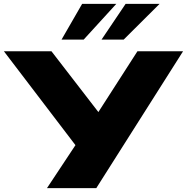

<svg xmlns="http://www.w3.org/2000/svg" viewBox="-44 -969 963 989"><path d="M198 0 361 -246 367 -192 -24 -705H221L478 -372H450L664 -705H899L452 0ZM273 -765 379 -949H555L387 -765ZM479 -765 603 -949H778L593 -765Z"/></svg>

Font: Nunito Sans 7pt Expanded Black
Style: Regular
Weight: 900
Width: 7
Designer: Vernon Adams
Foundry: Vernon Adams
Version: Version 3.101;gftools[0.9.27]